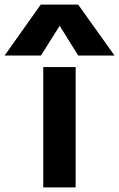

<svg xmlns="http://www.w3.org/2000/svg" viewBox="-111 -810 515 830"><path d="M76 0V-520H216V0ZM-91 -570 65 -790H227L384 -570H227L148 -697H146L66 -570Z"/></svg>

Font: M PLUS 1 Thin
Style: Bold
Weight: 700
Version: Version 1.001